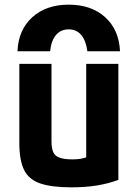

<svg xmlns="http://www.w3.org/2000/svg" viewBox="-20 -794 590 824"><path d="M275 -774Q372 -774 431.5 -720Q491 -666 495 -574H355Q349 -620 328.5 -644Q308 -668 275 -668Q241 -668 220.5 -644Q200 -620 195 -574H55Q59 -666 118.5 -720Q178 -774 275 -774ZM286 10Q201 10 152 -7Q103 -24 83 -65.5Q63 -107 63 -180V-520H201V-188Q201 -158 208.5 -141Q216 -124 236.5 -117Q257 -110 291 -110Q311 -110 326 -112.5Q341 -115 361 -122.5Q381 -130 412 -144L350 -58V-520H488V-22Q445 -6 396 2Q347 10 286 10Z"/></svg>

Font: M PLUS Code Latin SemiExpanded
Style: Bold
Weight: 700
Width: 6
Designer: Coji Morishita
Foundry: UNDERFOREST DESIGN
Version: Version 1.002; ttfautohint (v1.8.3)